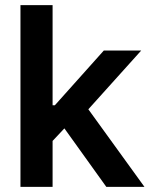

<svg xmlns="http://www.w3.org/2000/svg" viewBox="-20 -727 584 747"><path d="M59.6 -707H184.6V-317.4H193.4L383.8 -530.3H529.3L323.7 -301.8L542 0H393.6L230.5 -227.5L184.6 -178.7V0H59.6Z"/></svg>

Font: WEMIX Pretendard SemiBold
Style: Regular
Weight: 600
Designer: Base glyphs from Inter by Rasmus Andersson; Hangeul glyphs from Noto Sans CJK(Source Han Sans) by Jang Soo-young and Kan
Foundry: Kil Hyung-jin
Version: Version 1.000